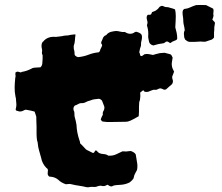

<svg xmlns="http://www.w3.org/2000/svg" viewBox="-20 -724 917 793"><path d="M868 -630Q867 -626 866.5 -620.5Q866 -615 865 -610Q865 -606 865 -600.5Q865 -595 864 -590V-569Q857 -560 850 -559L829 -552Q822 -551 815 -552Q808 -553 800 -552Q792 -551 783 -551Q774 -551 765 -551Q759 -551 754.5 -553.5Q750 -556 745 -560Q744 -562 743 -564.5Q742 -567 741 -569Q740 -577 739.5 -584.5Q739 -592 743 -599Q742 -610 739.5 -619.5Q737 -629 737 -638Q737 -647 735.5 -655.5Q734 -664 734 -673Q734 -678 736 -682Q737 -684 738.5 -685Q740 -686 741 -687Q754 -688 765.5 -693.5Q777 -699 790 -703Q809 -704 831 -703L859 -689Q859 -689 861 -687Q863 -680 861.5 -673Q860 -666 862 -659Q861 -655 860 -651.5Q859 -648 857 -643Q859 -640 862 -637.5Q865 -635 868 -630ZM712 -565Q711 -559 704 -557Q692 -553 683 -546Q682 -547 679.5 -548Q677 -549 675 -551Q668 -555 662 -549Q660 -548 658 -546.5Q656 -545 653 -545Q644 -544 634.5 -542Q625 -540 616 -537Q615 -536 613.5 -536.5Q612 -537 611 -537Q600 -540 596 -550Q595 -556 593.5 -562Q592 -568 592 -574Q594 -596 588 -615Q586 -620 588 -624Q590 -629 589 -634Q588 -639 587 -643Q584 -653 588 -660Q590 -664 595.5 -663Q601 -662 605 -666Q606 -668 606.5 -670.5Q607 -673 608 -674Q613 -676 618.5 -678Q624 -680 628 -684Q633 -687 636 -692Q639 -697 645 -699Q650 -701 654.5 -698.5Q659 -696 664 -695Q676 -695 685 -691Q690 -690 694.5 -688.5Q699 -687 703 -685Q706 -673 706 -658Q706 -643 704 -611Q707 -601 709.5 -589Q712 -577 712 -565ZM699 -428Q697 -423 695 -417.5Q693 -412 691 -407Q691 -400 693.5 -393.5Q696 -387 691 -377Q686 -373 679.5 -367Q673 -361 666 -355Q659 -352 654 -355Q649 -358 643 -359Q637 -359 631.5 -355.5Q626 -352 619 -353Q616 -354 613 -353Q610 -352 607 -351Q603 -350 599.5 -348Q596 -346 592 -345Q586 -344 580.5 -344.5Q575 -345 573 -351Q568 -350 565.5 -347Q563 -344 559 -342Q559 -337 559.5 -331.5Q560 -326 559 -321Q559 -316 558 -311.5Q557 -307 555 -302Q554 -292 554 -282.5Q554 -273 554 -262Q554 -258 553.5 -253.5Q553 -249 553 -244Q540 -237 529.5 -231Q519 -225 508 -222Q504 -221 498 -221Q481 -221 464 -220.5Q447 -220 430 -220Q426 -220 422.5 -220Q419 -220 414 -221Q412 -221 408.5 -221.5Q405 -222 401 -223Q400 -225 396 -231Q398 -236 400 -241Q402 -246 405 -251Q403 -259 407.5 -266Q412 -273 411 -283Q409 -288 406.5 -295Q404 -302 401 -309Q399 -311 396.5 -312.5Q394 -314 393 -315Q390 -316 388 -316Q379 -315 370.5 -314Q362 -313 353 -309Q348 -308 342.5 -306Q337 -304 332 -301Q330 -300 326.5 -299Q323 -298 321 -298Q311 -299 303.5 -294.5Q296 -290 289 -288Q281 -280 284 -269Q288 -262 287.5 -254Q287 -246 289 -239Q291 -232 293 -224Q295 -216 296 -208Q297 -177 308 -145Q309 -142 310 -139Q311 -136 311 -132Q317 -126 323 -120Q329 -114 335 -107Q341 -103 348 -100Q355 -97 362 -93Q367 -90 371 -98Q371 -99 374 -102Q375 -103 377 -103L389 -92Q398 -88 409 -87.5Q420 -87 427 -81Q446 -80 459.5 -86.5Q473 -93 486 -99Q491 -99 496.5 -98.5Q502 -98 507 -99Q511 -99 515.5 -100Q520 -101 524 -99Q527 -98 531 -95.5Q535 -93 537 -91Q539 -88 540 -87Q541 -86 541 -84Q543 -68 546 -53.5Q549 -39 546 -22Q544 -18 541 -13Q538 -8 536 -3Q534 1 533.5 5Q533 9 531 14Q524 23 516 29Q501 37 482 39Q471 40 460.5 40.5Q450 41 442 46Q434 46 430.5 43Q427 40 423 39Q411 48 397 43Q393 43 390 43.5Q387 44 384 45Q376 49 366 48Q356 47 347 49Q345 50 342 49.5Q339 49 337 49Q321 45 306 43Q291 41 275 37Q269 35 263.5 36Q258 37 252 37Q243 34 235 29.5Q227 25 220 18Q208 8 191 6Q185 6 183 5Q176 -1 177 -9Q177 -13 177.5 -15.5Q178 -18 178 -20Q178 -25 175.5 -27.5Q173 -30 171 -31Q154 -49 150 -72Q146 -87 141.5 -102Q137 -117 136 -132Q136 -135 135 -138Q134 -141 133 -144Q132 -151 131.5 -157.5Q131 -164 131 -171Q131 -186 131 -200.5Q131 -215 130 -230Q130 -235 130 -239.5Q130 -244 128 -248Q127 -252 125.5 -255.5Q124 -259 123 -263Q116 -265 108 -267Q100 -269 92 -270Q87 -272 82.5 -270Q78 -268 74 -266Q63 -261 52 -266Q48 -266 46 -268.5Q44 -271 45 -274Q47 -281 47.5 -287.5Q48 -294 47 -301Q46 -307 46 -313Q46 -319 44 -325Q40 -345 40.5 -364Q41 -383 43 -402Q45 -407 44 -413Q43 -419 44 -425Q46 -425 47.5 -426.5Q49 -428 52 -428Q58 -428 64 -425Q68 -425 70 -427Q89 -430 107 -439Q115 -444 122 -444.5Q129 -445 147 -446Q155 -453 155 -466Q156 -474 156 -481Q156 -488 156 -496Q152 -503 153.5 -509.5Q155 -516 153 -523Q150 -534 153 -545Q154 -547 155 -549Q156 -551 158 -552Q174 -572 202 -572Q211 -571 219.5 -572.5Q228 -574 238 -575Q244 -577 250 -577Q256 -577 263 -578Q269 -580 275.5 -580.5Q282 -581 289 -582Q289 -582 290 -581.5Q291 -581 292 -581Q290 -570 289.5 -558.5Q289 -547 285 -536Q284 -532 284.5 -528.5Q285 -525 285 -521Q286 -517 287 -513.5Q288 -510 288 -505Q287 -498 291 -494Q295 -490 302 -488Q325 -490 345.5 -498Q366 -506 388 -508Q393 -512 393.5 -516Q394 -520 396 -523Q398 -527 399.5 -530Q401 -533 402 -537Q401 -539 400.5 -541Q400 -543 398 -544V-550Q400 -555 402.5 -560Q405 -565 406 -569Q410 -574 411 -575Q413 -577 416.5 -578Q420 -579 421 -582Q429 -590 438.5 -592.5Q448 -595 459 -596Q467 -596 476 -593.5Q485 -591 493 -592Q497 -592 499 -590Q520 -578 538 -592Q541 -592 542 -593Q559 -589 564 -581.5Q569 -574 564 -554Q562 -548 562.5 -541.5Q563 -535 560 -528Q558 -524 557.5 -519Q557 -514 555 -508Q557 -506 557.5 -502.5Q558 -499 559 -496Q560 -493 563 -492.5Q566 -492 567 -493L577 -500Q586 -502 594.5 -500.5Q603 -499 612 -497Q618 -499 623.5 -500.5Q629 -502 634 -503Q640 -505 646 -505Q652 -505 660 -506L683 -500Q687 -498 689 -494.5Q691 -491 693 -486Q692 -477 690 -467Q688 -457 692 -443Q692 -442 694.5 -437.5Q697 -433 699 -428Z"/></svg>

Font: Darumadrop One
Style: Regular
Weight: 400
Version: Version 1.000